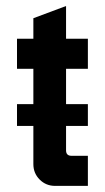

<svg xmlns="http://www.w3.org/2000/svg" viewBox="-20 -609 344 629"><path d="M89.3 -549.3 196.4 -589.3V-482.1H267.9V-383.6H196.4V-267.9H267.9V-196.4H196.4V-116.4Q196.4 -98.6 214.3 -98.6H267.9V0H160.7Q130.7 0 110 -20.7Q89.3 -41.4 89.3 -71.4V-196.4H35.7V-267.9H89.3V-383.6H35.7V-482.1H89.3Z"/></svg>

Font: Aire Exterior
Style: Regular
Weight: 400
Width: 4
Designer: Jayvee Enaguas (HarvettFox96)
Version: 20190503.02